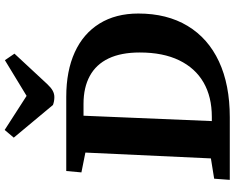

<svg xmlns="http://www.w3.org/2000/svg" viewBox="-111 -894 1005 823"><g transform="rotate(-90 391.5 -482.5)"><path d="M32 0 37 -67 124 -81 149 -619 64 -636 70 -701H388Q499 -701 579 -664.5Q659 -628 702 -558.5Q745 -489 745 -392Q745 -269 692 -181Q639 -93 539.5 -46.5Q440 0 300 0ZM284 -77H302Q388 -77 449.5 -112.5Q511 -148 544.5 -217Q578 -286 578 -386Q578 -466 552.5 -519.5Q527 -573 477.5 -600Q428 -627 358 -627H307ZM213 -926 246 -965 392 -871 545 -964 573 -923 442 -782Q427 -766 414 -759Q401 -752 387 -752Q378 -752 369.5 -753.5Q361 -755 353 -758Z"/></g></svg>

Font: Literata
Style: Bold Italic
Weight: 700
Italic angle: -2°
Designer: Latin by Veronika Burian and Jose Scaglione. Greek by Irene Vlachou. Cyrillic by Vera Evstafieva
Foundry: TypeTogether
Version: Version 3.103;gftools[0.9.29]